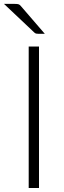

<svg xmlns="http://www.w3.org/2000/svg" viewBox="-39 -940 320 960"><path d="M0 0ZM156 0H104.5V-707.5H156ZM35 -920.5Q47 -920.5 53.2 -918.8Q59.5 -917 65.5 -909.5L185 -771H152.5Q146 -771 141.8 -772Q137.5 -773 133 -777L-19 -920.5Z"/></svg>

Font: Lato Light
Style: Regular
Weight: 300
Designer: Lukasz Dziedzic
Foundry: tyPoland Lukasz Dziedzic
Version: Version 2.007; 2014-02-27